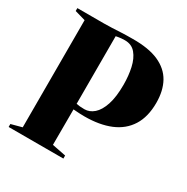

<svg xmlns="http://www.w3.org/2000/svg" viewBox="-170 -894 1010 1039"><g transform="rotate(30 335.5 -374.5)"><path d="M89 -36.5V-706L22.5 -725V-743H188Q211 -743 237.2 -744.2Q263.5 -745.5 295 -747Q326.5 -748.5 365 -748.5Q465 -749.5 527.5 -721.8Q590 -694 619.5 -641Q649 -588 649 -512Q649 -425 613 -367.8Q577 -310.5 509.8 -282.5Q442.5 -254.5 348 -254.5Q334 -254.5 319.5 -255.2Q305 -256 294 -256.8Q283 -257.5 278.5 -258L278 -36L364 -19V0H22V-18.5ZM278 -292.5Q286.5 -290.5 300 -289.2Q313.5 -288 329 -288Q360.5 -288 387.2 -311.2Q414 -334.5 430.2 -383.2Q446.5 -432 446.5 -508.5Q446.5 -564.5 435.8 -613Q425 -661.5 400.2 -691.2Q375.5 -721 333 -721Q320 -721 310.5 -720Q301 -719 293.5 -717.8Q286 -716.5 278 -715Z"/></g></svg>

Font: Merriweather 144pt Black
Style: Regular
Weight: 900
Version: Version 2.100